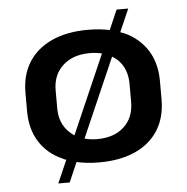

<svg xmlns="http://www.w3.org/2000/svg" viewBox="-51 -673 783 805"><g transform="rotate(-5 340.5 -270.5)"><path d="M341 9Q289 9 246 -1L210 82H162L204 -14Q196 -16 190 -20Q126 -48 92 -102Q58 -156 58 -231V-309Q58 -384 92 -437.5Q126 -491 189.5 -520Q253 -549 341 -549Q391 -549 433 -540L469 -623H518L476 -527Q485 -524 493 -521Q556 -492 590 -438Q624 -384 624 -309V-231Q624 -156 590 -102Q556 -48 492.5 -19.5Q429 9 341 9ZM341 -89Q412 -89 454 -127.5Q496 -166 496 -232V-308Q496 -374 454 -413Q444 -421 433 -428L288 -96Q312 -89 341 -89ZM247 -113 392 -445Q368 -451 341 -451Q270 -451 227.5 -412Q185 -373 185 -308V-232Q185 -167 228 -128Q237 -120 247 -113Z"/></g></svg>

Font: Pathway Extreme 8pt Thin 12pt SemiBold
Style: Regular
Weight: 600
Version: Version 1.001;gftools[0.9.26]